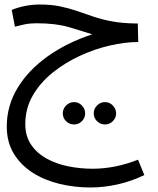

<svg xmlns="http://www.w3.org/2000/svg" viewBox="-20 -436 699 850"><path d="M380 394Q310 394 243.5 378Q177 362 124.5 328.5Q72 295 41 244Q10 193 10 124Q10 32 58 -47Q106 -126 191 -186.5Q276 -247 388 -284Q339 -300 282.5 -316.5Q226 -333 141 -333Q111 -333 88.5 -328Q66 -323 46 -318L32 -392Q58 -403 90.5 -409.5Q123 -416 156 -416Q208 -416 247.5 -407.5Q287 -399 322 -387Q357 -375 393.5 -362.5Q430 -350 475 -341.5Q520 -333 581 -332H590L592 -250Q534 -250 466.5 -234.5Q399 -219 333 -188.5Q267 -158 212.5 -114Q158 -70 125 -13Q92 44 92 114Q92 166 117 203.5Q142 241 184.5 265Q227 289 280.5 300Q334 311 390 311Q489 311 591 271L619 339Q561 367 500 380.5Q439 394 380 394ZM445 115Q424 115 409.5 100.5Q395 86 395 66Q395 46 409.5 31Q424 16 445 16Q465 16 479.5 31Q494 46 494 66Q494 86 479.5 100.5Q465 115 445 115ZM308 115Q287 115 272.5 100.5Q258 86 258 66Q258 46 272.5 31Q287 16 308 16Q328 16 342.5 31Q357 46 357 66Q357 86 342.5 100.5Q328 115 308 115Z"/></svg>

Font: TSCustom
Style: Regular
Weight: 400
Designer: Monotype Design Team
Foundry: Monotype Imaging Inc.
Version: Version 2.004; ttfautohint (v1.8.3) -l 8 -r 50 -G 200 -x 14 